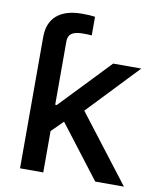

<svg xmlns="http://www.w3.org/2000/svg" viewBox="-83 -797 712 862"><g transform="rotate(10 273.5 -366.0)"><path d="M67.4 -425.3V-598.1Q67.4 -664.1 107.2 -698Q147 -731.9 221.7 -731.9Q240.2 -731.9 255.4 -731Q270.5 -730 280.8 -728.5V-643.6Q272.5 -644.5 261 -644.8Q249.5 -645 241.2 -645Q205.6 -645 189.5 -633.8Q173.3 -622.6 173.3 -597.7V-425.3ZM165.5 -180.7V-308.6H180.7L397.5 -535.6H525.9L279.8 -276.9H262.2ZM67.4 0V-535.6H173.3V0ZM410.2 0 216.3 -252.9 289.1 -327.6 541 0Z"/></g></svg>

Font: Inter 20pt Medium
Style: Regular
Weight: 500
Version: Version 4.001;git-66647c0bb